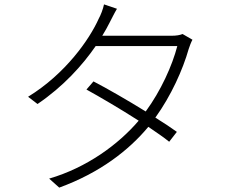

<svg xmlns="http://www.w3.org/2000/svg" viewBox="-20 -823 1040 875"><path d="M812 -668C800 -663 784 -660 759 -660H446C459 -681 470 -701 479 -719C488 -736 501 -763 513 -783L454 -803C450 -782 438 -752 430 -738C388 -644 279 -487 108 -382L151 -349C269 -429 356 -526 416 -613H788C765 -524 713 -409 644 -315C560 -367 466 -421 406 -452L374 -415C432 -383 528 -327 612 -273C519 -164 375 -59 204 -9L250 32C436 -36 567 -138 656 -245C694 -219 728 -196 751 -177L786 -222C761 -240 727 -263 688 -287C760 -387 813 -505 840 -600C843 -610 851 -631 857 -642Z"/></svg>

Font: Source Han Sans SC Light
Style: Regular
Weight: 300
Designer: Ryoko NISHIZUKA (kana & ideographs); Paul D. Hunt (Latin, Greek & Cyrillic); Wenlong ZHANG (bopomofo); Sandoll Communica
Foundry: Adobe Systems Incorporated
Version: Version 1.004;PS 1.004;hotconv 1.0.82;makeotf.lib2.5.63406